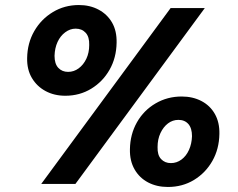

<svg xmlns="http://www.w3.org/2000/svg" viewBox="-20 -732 946 764"><path d="M144 0 659 -700H795L280 0ZM648 12Q604 12 569.5 -6Q535 -24 515.5 -58Q496 -92 497 -138Q498 -198 525 -245.5Q552 -293 599 -320.5Q646 -348 703 -348Q747 -348 781.5 -330Q816 -312 835 -278.5Q854 -245 853 -199Q852 -139 825 -91.5Q798 -44 752 -16Q706 12 648 12ZM240 -351Q196 -351 161.5 -369.5Q127 -388 107 -421.5Q87 -455 88 -501Q89 -561 116.5 -608.5Q144 -656 190.5 -684Q237 -712 294 -712Q338 -712 372.5 -693.5Q407 -675 426 -642Q445 -609 444 -562Q443 -502 416 -454.5Q389 -407 343 -379Q297 -351 240 -351ZM660 -83Q683 -83 702 -97Q721 -111 732 -135.5Q743 -160 744 -190Q744 -222 729.5 -238.5Q715 -255 690 -255Q667 -255 648.5 -241Q630 -227 618.5 -202.5Q607 -178 607 -147Q606 -115 621 -99Q636 -83 660 -83ZM251 -446Q274 -446 293 -460Q312 -474 323.5 -498Q335 -522 335 -553Q336 -585 321 -601.5Q306 -618 281 -618Q259 -618 239.5 -603.5Q220 -589 209 -565Q198 -541 197 -510Q197 -478 212 -462Q227 -446 251 -446Z"/></svg>

Font: DM Sans 20pt ExtraBold
Style: Italic
Weight: 800
Italic angle: -10°
Version: Version 4.004;gftools[0.9.30]